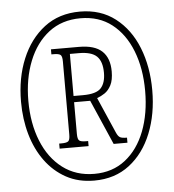

<svg xmlns="http://www.w3.org/2000/svg" viewBox="-52 -774 753 832"><g transform="rotate(-5 324.0 -357.5)"><path d="M325 10Q256 10 203 -19Q150 -48 113 -98.5Q76 -149 57 -215.5Q38 -282 38 -358Q38 -461 72.5 -544Q107 -627 171 -676Q235 -725 326 -725Q416 -725 479.5 -676Q543 -627 576 -544Q609 -461 609 -358Q609 -255 575.5 -171.5Q542 -88 478.5 -39Q415 10 325 10ZM328 -19Q407 -19 463 -63Q519 -107 548.5 -183.5Q578 -260 578 -358Q578 -456 548 -532.5Q518 -609 462 -652.5Q406 -696 326 -696Q245 -696 188 -652Q131 -608 100.5 -531.5Q70 -455 70 -359Q70 -261 101 -184Q132 -107 190 -63Q248 -19 328 -19ZM187 -141V-163H197Q219 -163 226.5 -169Q234 -175 234 -198V-516Q234 -539 226.5 -545Q219 -551 197 -551H187V-573H309Q377 -573 409 -543Q441 -513 441 -455Q441 -417 429.5 -395Q418 -373 401.5 -362Q385 -351 368 -345L436 -189Q443 -173 451.5 -168Q460 -163 482 -163V-141H422L337 -336H267V-198Q267 -175 274.5 -169Q282 -163 303 -163H313V-141ZM308 -363Q366 -363 386.5 -385.5Q407 -408 407 -452Q407 -501 384 -523.5Q361 -546 306 -546H267V-363Z"/></g></svg>

Font: Noto Serif Tamil ExtraCondensed ExtraLight
Style: Italic
Weight: 200
Width: 2
Italic angle: -12°
Designer: Indian Type Foundry, Tom Grace, and the Monotype Design Team
Foundry: Monotype Imaging Inc.
Version: Version 2.003; ttfautohint (v1.8.4.7-5d5b)